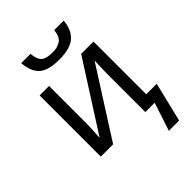

<svg xmlns="http://www.w3.org/2000/svg" viewBox="-265 -881 1189 1189"><g transform="rotate(-45 329.5 -286.5)"><path d="M329 -606Q231 -606 191 -644Q151 -682 146 -758H227Q232 -704 255 -685.5Q278 -667 331 -667Q376 -667 403 -686.5Q430 -706 435 -758H518Q512 -683 468 -644.5Q424 -606 329 -606ZM496 185 557 0H475V-317Q475 -337 475.5 -362Q476 -387 477 -410.5Q478 -434 479 -449L193 0H85V-536H168V-224Q168 -192 166 -154.5Q164 -117 162 -87L449 -536H557V-74H649L586 185Z"/></g></svg>

Font: Apis
Style: Regular
Weight: 400
Designer: Monotype Design Team
Foundry: Monotype Imaging Inc.
Version: Version 2.000; build 0001